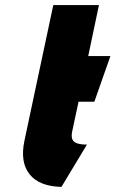

<svg xmlns="http://www.w3.org/2000/svg" viewBox="-20 -720 453 753"><path d="M263 -204 288 -321H350L413 -500H326L368 -700H189L76 -169Q58 -84 96 -36.5Q134 11 221 13L321 -153Q298 -153 283.5 -157.5Q269 -162 264 -173Q259 -184 263 -204Z"/></svg>

Font: Advent Pro Black
Style: Italic
Weight: 900
Italic angle: -12°
Version: Version 3.000